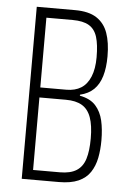

<svg xmlns="http://www.w3.org/2000/svg" viewBox="-51 -726 515 765"><g transform="rotate(5 206.5 -344.0)"><path d="M65 0V-688H218Q273 -688 304.5 -667.5Q336 -647 349.5 -609Q363 -571 363 -516Q363 -470 353 -436.5Q343 -403 322 -382.5Q301 -362 267 -354V-350Q309 -342 330.5 -318Q352 -294 360 -259Q368 -224 368 -180Q368 -142 361.5 -109.5Q355 -77 338.5 -52Q322 -27 291.5 -13.5Q261 0 213 0ZM107 -39H214Q256 -39 280.5 -54.5Q305 -70 315 -102Q325 -134 325 -184Q325 -236 313.5 -268Q302 -300 277.5 -314.5Q253 -329 213 -329H107ZM107 -369H211Q246 -369 270 -384Q294 -399 307 -430.5Q320 -462 320 -508Q320 -559 310.5 -589.5Q301 -620 277.5 -634Q254 -648 212 -648H107Z"/></g></svg>

Font: Saira ExtraCondensed ExtraLight
Style: Regular
Weight: 250
Width: 2
Designer: Hector Gatti with collaboration of the Omnibus-Type team
Foundry: Omnibus-Type
Version: Version 1.101